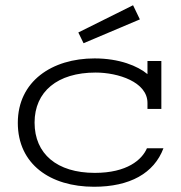

<svg xmlns="http://www.w3.org/2000/svg" viewBox="-20 -701 691 733"><path d="M596 -285V-468H543V-418C506 -449 436 -478 341 -478C179 -478 48 -391 48 -232C48 -74 172 12 339 12C475 12 568 -39 604 -135H541C522 -91 465 -41 342 -41C197 -41 112 -114 112 -233C112 -351 199 -424 345 -424C431 -424 543 -388 543 -308V-285ZM488 -681 279 -577 299 -536 514 -627Z"/></svg>

Font: Stint Ultra Expanded
Style: Regular
Weight: 400
Width: 7
Designer: Astigmatic (AOETI)
Foundry: Astigmatic (AOETI)
Version: Version 1.000